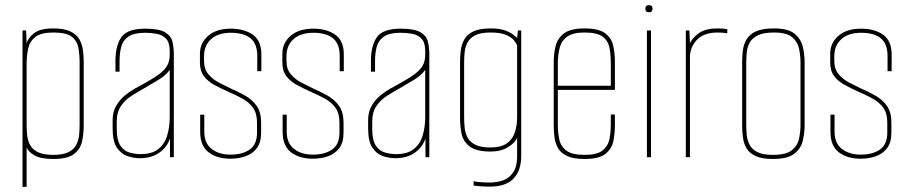

<svg xmlns="http://www.w3.org/2000/svg" viewBox="-20 -614 3544 750"><path d="M68 116V-495H82L84 -445Q89 -465 112.5 -484Q136 -503 188 -503Q230 -503 254.5 -491.5Q279 -480 290 -460.5Q301 -441 304 -418Q307 -395 307 -372V-124Q307 -93 301 -63Q295 -33 270 -13Q245 7 188 7Q138 7 114 -7.5Q90 -22 84 -38V116ZM188 -9Q227 -9 248 -20Q269 -31 278 -48.5Q287 -66 289 -86.5Q291 -107 291 -127V-369Q291 -399 286.5 -426Q282 -453 261 -470Q240 -487 188 -487Q140 -487 118 -469.5Q96 -452 90 -424Q84 -396 84 -363V-127Q84 -107 86 -86.5Q88 -66 97 -48.5Q106 -31 127.5 -20Q149 -9 188 -9Z M526 4Q503 4 478.5 -4Q454 -12 437 -36.5Q420 -61 420 -112V-146Q420 -178 434.5 -202Q449 -226 469.5 -242.5Q490 -259 509.5 -269.5Q529 -280 538 -285Q578 -307 600.5 -323.5Q623 -340 633 -357.5Q643 -375 643 -400V-414Q643 -448 628.5 -463Q614 -478 592 -482Q570 -486 547 -486Q503 -486 481.5 -471Q460 -456 453.5 -431Q447 -406 447 -375V-334H431V-377Q431 -435 454 -468.5Q477 -502 547 -502Q601 -502 624.5 -488Q648 -474 653.5 -451.5Q659 -429 659 -402V0H644V-73Q632 -38 601.5 -17Q571 4 526 4ZM529 -12Q573 -12 597.5 -31Q622 -50 632.5 -83Q643 -116 643 -157V-341Q627 -319 599.5 -302.5Q572 -286 543 -269Q518 -255 493.5 -239.5Q469 -224 452.5 -200Q436 -176 436 -138V-112Q436 -65 451 -44Q466 -23 488 -17.5Q510 -12 529 -12Z M880 6Q828 6 795 -19Q762 -44 762 -99V-166H778V-99Q778 -55 806.5 -32.5Q835 -10 880 -10Q927 -10 955.5 -30Q984 -50 984 -96V-134Q984 -172 968 -193.5Q952 -215 927.5 -228.5Q903 -242 875 -254Q844 -268 818 -282Q792 -296 776.5 -316.5Q761 -337 761 -370V-404Q761 -446 793 -474Q825 -502 882 -502Q934 -502 967.5 -478.5Q1001 -455 1001 -401V-336H985V-395Q985 -443 958.5 -464.5Q932 -486 882 -486Q832 -486 804.5 -461Q777 -436 777 -395V-377Q777 -344 794 -324Q811 -304 835 -291.5Q859 -279 880 -269Q910 -256 937.5 -240.5Q965 -225 982.5 -200.5Q1000 -176 1000 -134V-96Q1000 -57 983 -35Q966 -13 939 -3.5Q912 6 880 6Z M1202 6Q1150 6 1117 -19Q1084 -44 1084 -99V-166H1100V-99Q1100 -55 1128.5 -32.5Q1157 -10 1202 -10Q1249 -10 1277.5 -30Q1306 -50 1306 -96V-134Q1306 -172 1290 -193.5Q1274 -215 1249.5 -228.5Q1225 -242 1197 -254Q1166 -268 1140 -282Q1114 -296 1098.5 -316.5Q1083 -337 1083 -370V-404Q1083 -446 1115 -474Q1147 -502 1204 -502Q1256 -502 1289.5 -478.5Q1323 -455 1323 -401V-336H1307V-395Q1307 -443 1280.5 -464.5Q1254 -486 1204 -486Q1154 -486 1126.5 -461Q1099 -436 1099 -395V-377Q1099 -344 1116 -324Q1133 -304 1157 -291.5Q1181 -279 1202 -269Q1232 -256 1259.5 -240.5Q1287 -225 1304.5 -200.5Q1322 -176 1322 -134V-96Q1322 -57 1305 -35Q1288 -13 1261 -3.5Q1234 6 1202 6Z M1524 4Q1501 4 1476.5 -4Q1452 -12 1435 -36.5Q1418 -61 1418 -112V-146Q1418 -178 1432.5 -202Q1447 -226 1467.5 -242.5Q1488 -259 1507.5 -269.5Q1527 -280 1536 -285Q1576 -307 1598.5 -323.5Q1621 -340 1631 -357.5Q1641 -375 1641 -400V-414Q1641 -448 1626.5 -463Q1612 -478 1590 -482Q1568 -486 1545 -486Q1501 -486 1479.5 -471Q1458 -456 1451.5 -431Q1445 -406 1445 -375V-334H1429V-377Q1429 -435 1452 -468.5Q1475 -502 1545 -502Q1599 -502 1622.5 -488Q1646 -474 1651.5 -451.5Q1657 -429 1657 -402V0H1642V-73Q1630 -38 1599.5 -17Q1569 4 1524 4ZM1527 -12Q1571 -12 1595.5 -31Q1620 -50 1630.5 -83Q1641 -116 1641 -157V-341Q1625 -319 1597.5 -302.5Q1570 -286 1541 -269Q1516 -255 1491.5 -239.5Q1467 -224 1450.5 -200Q1434 -176 1434 -138V-112Q1434 -65 1449 -44Q1464 -23 1486 -17.5Q1508 -12 1527 -12Z M1894 115Q1872 115 1854.5 113.5Q1837 112 1830 111V94Q1857 99 1894 99Q1921 99 1945 90.5Q1969 82 1984.5 59.5Q2000 37 2000 -3V-76Q1992 -56 1964.5 -39Q1937 -22 1896 -22Q1840 -22 1814.5 -42Q1789 -62 1783 -92Q1777 -122 1777 -153V-372Q1777 -395 1780 -418Q1783 -441 1794 -460.5Q1805 -480 1829.5 -491.5Q1854 -503 1896 -503Q1931 -503 1952 -495.5Q1973 -488 1984.5 -479Q1996 -470 2000 -466L2003 -495H2016V-5Q2016 52 1986 83.5Q1956 115 1894 115ZM1896 -38Q1938 -38 1960.5 -54.5Q1983 -71 1991.5 -98Q2000 -125 2000 -156V-437Q1997 -444 1988.5 -455.5Q1980 -467 1958.5 -477Q1937 -487 1896 -487Q1857 -487 1836 -476Q1815 -465 1806 -447.5Q1797 -430 1795 -409.5Q1793 -389 1793 -369V-156Q1793 -136 1795 -115.5Q1797 -95 1806 -77.5Q1815 -60 1836 -49Q1857 -38 1896 -38Z M2263 7Q2220 7 2195.5 -4.5Q2171 -16 2160 -35Q2149 -54 2146 -77.5Q2143 -101 2143 -124V-372Q2143 -403 2150 -433Q2157 -463 2182.5 -483Q2208 -503 2263 -503Q2319 -503 2344 -484Q2369 -465 2375.5 -435Q2382 -405 2382 -372V-263H2159V-127Q2159 -98 2164.5 -70.5Q2170 -43 2192 -26Q2214 -9 2263 -9Q2312 -9 2333.5 -26Q2355 -43 2360.5 -70Q2366 -97 2366 -127V-167H2382V-124Q2382 -93 2376 -63Q2370 -33 2345 -13Q2320 7 2263 7ZM2159 -279H2366V-363Q2366 -398 2361 -426Q2356 -454 2334.5 -470.5Q2313 -487 2263 -487Q2219 -487 2196.5 -471.5Q2174 -456 2166.5 -428.5Q2159 -401 2159 -363Z M2507 0V-495H2523V0ZM2515 -566Q2501 -566 2501 -580Q2501 -594 2515 -594Q2529 -594 2529 -580Q2529 -566 2515 -566Z M2659 0V-495H2673L2675 -445Q2686 -468 2711.5 -485.5Q2737 -503 2784 -503Q2805 -503 2821 -500V-484Q2805 -487 2784 -487Q2729 -487 2702 -458Q2675 -429 2675 -389V0Z M2999 7Q2956 7 2931.5 -4.5Q2907 -16 2896 -35Q2885 -54 2882 -77.5Q2879 -101 2879 -124V-372Q2879 -395 2882 -418Q2885 -441 2896.5 -460.5Q2908 -480 2933 -491.5Q2958 -503 3003 -503Q3058 -503 3083 -483Q3108 -463 3115.5 -433Q3123 -403 3123 -372V-124Q3123 -93 3115.5 -63Q3108 -33 3082 -13Q3056 7 2999 7ZM2999 -9Q3051 -9 3073.5 -27.5Q3096 -46 3101.5 -73.5Q3107 -101 3107 -127V-369Q3107 -396 3101.5 -423Q3096 -450 3074.5 -468.5Q3053 -487 3003 -487Q2963 -487 2940.5 -476Q2918 -465 2908.5 -447.5Q2899 -430 2897 -409.5Q2895 -389 2895 -369V-127Q2895 -107 2897 -86.5Q2899 -66 2908 -48.5Q2917 -31 2938.5 -20Q2960 -9 2999 -9Z M3342 6Q3290 6 3257 -19Q3224 -44 3224 -99V-166H3240V-99Q3240 -55 3268.5 -32.5Q3297 -10 3342 -10Q3389 -10 3417.5 -30Q3446 -50 3446 -96V-134Q3446 -172 3430 -193.5Q3414 -215 3389.5 -228.5Q3365 -242 3337 -254Q3306 -268 3280 -282Q3254 -296 3238.5 -316.5Q3223 -337 3223 -370V-404Q3223 -446 3255 -474Q3287 -502 3344 -502Q3396 -502 3429.5 -478.5Q3463 -455 3463 -401V-336H3447V-395Q3447 -443 3420.5 -464.5Q3394 -486 3344 -486Q3294 -486 3266.5 -461Q3239 -436 3239 -395V-377Q3239 -344 3256 -324Q3273 -304 3297 -291.5Q3321 -279 3342 -269Q3372 -256 3399.5 -240.5Q3427 -225 3444.5 -200.5Q3462 -176 3462 -134V-96Q3462 -57 3445 -35Q3428 -13 3401 -3.5Q3374 6 3342 6Z"/></svg>

Font: Alumni Sans Pinstripe
Style: Regular
Weight: 400
Designer: Robert E. Leuschke
Foundry: Robert E. Leuschke
Version: Version 1.010; ttfautohint (v1.8.4.7-5d5b)